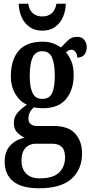

<svg xmlns="http://www.w3.org/2000/svg" viewBox="-20 -770 487 1027"><path d="M189 237Q96 237 50.5 200Q5 163 5 95Q5 39 36 7Q67 -25 112 -33Q91 -43 72.5 -61Q54 -79 54 -113Q54 -144 74 -167Q94 -190 124 -210Q86 -227 62 -267.5Q38 -308 38 -362Q38 -449 79.5 -498Q121 -547 208 -547Q239 -547 262.5 -538.5Q286 -530 306 -516Q321 -532 341.5 -552.5Q362 -573 393 -573Q418 -573 431 -556.5Q444 -540 444 -518Q444 -495 432 -478.5Q420 -462 393 -462Q393 -481 383.5 -492.5Q374 -504 364 -504Q354 -504 346.5 -500Q339 -496 333 -490Q350 -470 362 -441.5Q374 -413 374 -367Q374 -290 333.5 -240.5Q293 -191 208 -191Q199 -191 183.5 -192.5Q168 -194 161 -196Q151 -188 141.5 -172.5Q132 -157 132 -137Q132 -115 145 -105.5Q158 -96 179 -96H268Q347 -96 383 -54.5Q419 -13 419 50Q419 136 362.5 186.5Q306 237 189 237ZM206 -241Q245 -241 259 -272.5Q273 -304 273 -365Q273 -428 258.5 -462Q244 -496 206 -496Q169 -496 154 -461.5Q139 -427 139 -364Q139 -305 154 -273Q169 -241 206 -241ZM192 184Q265 184 296.5 152.5Q328 121 328 72Q328 34 311 16.5Q294 -1 260 -1H169Q152 -1 135 7Q118 15 106.5 35Q95 55 95 90Q95 133 120 158.5Q145 184 192 184ZM206 -606Q165 -606 137 -626.5Q109 -647 95 -679.5Q81 -712 80 -750H131Q137 -714 157 -698Q177 -682 206 -682Q236 -682 255.5 -698Q275 -714 282 -750H332Q331 -712 317 -679.5Q303 -647 275.5 -626.5Q248 -606 206 -606Z"/></svg>

Font: Noto Serif Tamil ExtraCondensed SemiBold
Style: Regular
Weight: 600
Width: 2
Designer: Indian Type Foundry, Tom Grace, and the Monotype Design Team
Foundry: Monotype Imaging Inc.
Version: Version 2.004; ttfautohint (v1.8.4.7-5d5b)